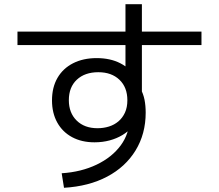

<svg xmlns="http://www.w3.org/2000/svg" viewBox="-20 -838 1040 912"><path d="M273 -15Q366 -21 439 -56Q512 -91 553.5 -147.5Q595 -204 595 -275V-298L633 -283Q626 -257 607.5 -235Q589 -213 561.5 -196.5Q534 -180 500.5 -171Q467 -162 429 -162Q368 -162 322.5 -186.5Q277 -211 252 -256Q227 -301 227 -361Q227 -423 253 -468Q279 -513 327 -537.5Q375 -562 439 -562Q504 -562 551.5 -537.5Q599 -513 630 -467L576 -447V-818H654V-375L647 -418Q661 -392 666.5 -364Q672 -336 672 -303Q672 -202 624 -123.5Q576 -45 489 1Q402 47 284 54ZM443 -229Q472 -229 497.5 -237Q523 -245 542.5 -261.5Q562 -278 573.5 -303Q585 -328 585 -362Q585 -423 547.5 -459Q510 -495 447 -495Q383 -495 345 -459.5Q307 -424 307 -362Q307 -302 344 -265.5Q381 -229 443 -229ZM63 -624V-688H937V-624Z"/></svg>

Font: M PLUS 1 Code
Style: Regular
Weight: 400
Designer: Coji Morishita
Foundry: UNDERFOREST DESIGN
Version: Version 1.005